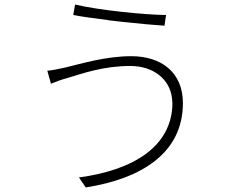

<svg xmlns="http://www.w3.org/2000/svg" viewBox="-20 -787 1040 844"><path d="M710 -721C616 -722 416 -742 310 -767L302 -721C344 -713 397 -706 453 -699L463 -697L474 -696C488 -694 503 -693 517 -691L528 -690C592 -683 655 -677 703 -674L710 -721ZM784 -334C784 -469 689 -540 557 -540C443 -540 334 -506 266 -490C237 -484 212 -478 188 -476L204 -419C226 -428 247 -436 279 -445C343 -464 434 -497 553 -497C653 -497 726 -440 736 -356L738 -338V-336C738 -144 567 -39 327 -7L357 37C605 -2 784 -116 784 -334ZM737 -351C737 -348 737 -345 737 -341L738 -338Z"/></svg>

Font: Glow Sans SC Normal Light
Style: Regular
Weight: 300
Designer: Ryoko NISHIZUKA (kana, bopomofo & ideographs); Paul D. Hunt (Latin, Greek & Cyrillic); Sandoll Communications, Soo-young
Version: Version 0.93